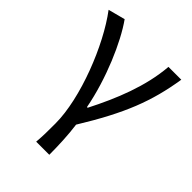

<svg xmlns="http://www.w3.org/2000/svg" viewBox="-216 -665 973 973"><g transform="rotate(45 270.0 -179.0)"><path d="M220 199H314C314 137 311 60 302 -5C436 -223 489 -360 518 -543H426C414 -392 353 -244 283 -107H278C246 -277 166 -462 98 -557L7 -533C116 -389 224 -116 224 65C224 125 224 150 220 199Z"/></g></svg>

Font: Squished Noto Sans CJK JP Regular
Style: Regular
Weight: 400
Designer: Ryoko NISHIZUKA (kana & ideographs); Paul D. Hunt (Latin, Greek & Cyrillic); Wenlong ZHANG (bopomofo); Sandoll Communica
Foundry: Adobe Systems Incorporated
Version: Version 1.004;PS 1.004;hotconv 1.0.82;makeotf.lib2.5.63406